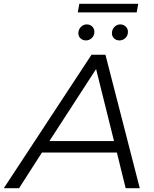

<svg xmlns="http://www.w3.org/2000/svg" viewBox="-70 -987 807 1007"><path d="M-50 0 410 -700H483L663 0H589L543 -187H150L30 0ZM189 -247H528L434 -625ZM557 -775Q540 -775 528.5 -785.5Q517 -796 517 -813Q517 -832 530 -845.5Q543 -859 561 -859Q577 -859 589 -848Q601 -837 601 -820Q601 -800 587.5 -787.5Q574 -775 557 -775ZM381 -775Q364 -775 352.5 -785.5Q341 -796 341 -813Q341 -832 354 -845.5Q367 -859 385 -859Q402 -859 413.5 -848Q425 -837 425 -820Q425 -800 411.5 -787.5Q398 -775 381 -775ZM338 -922 346 -967H655L647 -922Z"/></svg>

Font: Montserrat
Style: Italic
Weight: 400
Italic angle: -11.3°
Designer: Julieta Ulanovsky
Foundry: Julieta Ulanovsky
Version: Version 9.000; ttfautohint (v1.8.4.7-5d5b)